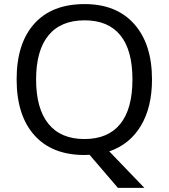

<svg xmlns="http://www.w3.org/2000/svg" viewBox="-20 -745 821 935"><path d="M720.2 -357.9Q720.2 -222.7 666 -132.3Q611.8 -42 512.2 -7.8L683.1 169.9H554.2L416 8.8L391.1 9.8Q233.4 9.8 147.2 -86.7Q61 -183.1 61 -358.9Q61 -533.2 146.7 -629.2Q232.4 -725.1 392.1 -725.1Q547.4 -725.1 633.8 -627.7Q720.2 -530.3 720.2 -357.9ZM155.8 -357.9Q155.8 -216.3 215.8 -142.1Q275.9 -67.9 391.1 -67.9Q505.9 -67.9 565.4 -141.1Q625 -214.4 625 -357.9Q625 -501 565.9 -573.5Q506.8 -646 392.1 -646Q275.9 -646 215.8 -572.5Q155.8 -499 155.8 -357.9Z"/></svg>

Font: NotoPenekeko
Style: Regular
Weight: 400
Designer: Monotype Design team
Foundry: Monotype Imaging Inc.
Version: Version 1.04